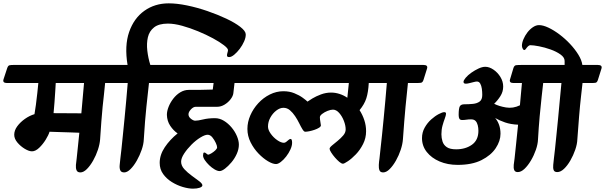

<svg xmlns="http://www.w3.org/2000/svg" viewBox="-81 -1007 3615 1147"><path d="M-60 -533 -38 -600Q-33 -615 -24.5 -617Q-16 -619 0 -619H643Q671 -619 664 -597L642 -530Q637 -514 627 -512.5Q617 -511 593 -511H547Q544 -476 540 -442Q536 -408 532 -368.5Q528 -329 524.5 -281.5Q521 -234 517 -174Q515 -146 504 -112.5Q493 -79 475.5 -48Q458 -17 438 3Q418 23 399 23Q382 23 376.5 10.5Q371 -2 372.5 -21.5Q374 -41 377 -60Q379 -82 383.5 -122Q388 -162 393 -214Q371 -215 339.5 -216Q308 -217 275 -218Q242 -219 215 -220Q209 -200 192 -172.5Q175 -145 153 -124Q131 -103 110 -103Q92 -103 67 -118Q42 -133 23 -155.5Q4 -178 4 -202Q4 -228 22 -252.5Q40 -277 67.5 -296.5Q95 -316 125 -325Q129 -346 133.5 -381Q138 -416 142 -452Q146 -488 148 -511H-39Q-67 -511 -60 -533ZM239 -331Q281 -331 327 -330.5Q373 -330 405 -330L421 -511H252Q251 -492 249 -461Q247 -430 244.5 -395.5Q242 -361 239 -331Z M538 -533 560 -600Q564 -615 572 -617Q580 -619 593 -619H681Q662 -734 690.5 -816Q719 -898 781.5 -942.5Q844 -987 927 -987Q976 -987 1036.5 -974.5Q1097 -962 1158 -941Q1219 -920 1271 -895.5Q1323 -871 1354.5 -846.5Q1386 -822 1387 -803Q1388 -784 1377.5 -760Q1367 -736 1351 -715Q1335 -694 1318 -680Q1301 -666 1288 -666Q1280 -666 1277.5 -669Q1275 -672 1275 -676Q1275 -683 1278 -692.5Q1281 -702 1281 -708Q1281 -718 1256.5 -737Q1232 -756 1191.5 -778Q1151 -800 1102.5 -820Q1054 -840 1007 -853Q960 -866 922 -866Q868 -866 839.5 -843.5Q811 -821 802.5 -784.5Q794 -748 799 -704.5Q804 -661 817 -619H921Q949 -619 942 -597L920 -530Q915 -514 905 -512.5Q895 -511 871 -511H809Q805 -476 801.5 -442Q798 -408 793.5 -368.5Q789 -329 785.5 -281.5Q782 -234 778 -174Q777 -146 765.5 -112.5Q754 -79 736.5 -48Q719 -17 699 3Q679 23 661 23Q643 23 637.5 10.5Q632 -2 634 -21.5Q636 -41 638 -60Q641 -80 644.5 -116Q648 -152 653 -199Q658 -246 663 -299Q668 -352 673 -406Q678 -460 682 -511H559Q531 -511 538 -533Z M801 -533 822 -600Q827 -616 837.5 -617.5Q848 -619 871 -619H1433Q1461 -619 1454 -597L1433 -530Q1428 -514 1417.5 -512.5Q1407 -511 1384 -511H1320L1313 -450Q1311 -433 1296.5 -414Q1282 -395 1260.5 -382Q1239 -369 1216 -369Q1201 -369 1174.5 -369Q1148 -369 1123.5 -369Q1099 -369 1088 -369Q1074 -369 1059.5 -353.5Q1045 -338 1045 -324Q1045 -309 1059.5 -297.5Q1074 -286 1085 -286Q1102 -286 1132.5 -293.5Q1163 -301 1203 -301Q1231 -301 1256.5 -285.5Q1282 -270 1302.5 -245.5Q1323 -221 1334.5 -193.5Q1346 -166 1346 -143Q1346 -116 1333.5 -88Q1321 -60 1301.5 -37Q1282 -14 1263 0.5Q1244 15 1231 15Q1218 15 1201 5Q1184 -5 1168.5 -20Q1153 -35 1142.5 -50.5Q1132 -66 1132 -78Q1132 -85 1133.5 -90.5Q1135 -96 1139 -96Q1145 -96 1152 -89.5Q1159 -83 1163 -83Q1170 -84 1182.5 -91.5Q1195 -99 1205.5 -109Q1216 -119 1216 -127Q1216 -136 1208 -153.5Q1200 -171 1187.5 -186.5Q1175 -202 1159 -202Q1143 -202 1116 -185.5Q1089 -169 1063 -143Q1037 -117 1019 -89.5Q1001 -62 1001 -41Q1001 -17 1020.5 4Q1040 25 1065 43Q1090 61 1109 75.5Q1128 90 1128 100Q1128 109 1112 114.5Q1096 120 1072 120Q1045 120 1011 110Q977 100 945.5 80.5Q914 61 893.5 32.5Q873 4 873 -34Q873 -82 903.5 -127.5Q934 -173 980 -210Q955 -227 936 -255.5Q917 -284 916 -321Q916 -343 926 -368.5Q936 -394 954 -417.5Q972 -441 996 -455.5Q1020 -470 1047 -470Q1070 -470 1106.5 -470Q1143 -470 1190 -472L1195 -511H822Q794 -511 801 -533Z M1329 -533 1351 -600Q1356 -615 1364 -617Q1372 -619 1384 -619H2214Q2242 -619 2235 -597L2213 -530Q2208 -514 2197.5 -512.5Q2187 -511 2164 -511H2122Q2119 -456 2107.5 -420Q2096 -384 2067 -349Q2085 -321 2095.5 -289Q2106 -257 2106 -223Q2106 -182 2088 -146.5Q2070 -111 2045 -85Q2020 -59 1997.5 -44Q1975 -29 1968 -29Q1959 -29 1946 -40Q1933 -51 1920 -66Q1907 -81 1897.5 -96Q1888 -111 1888 -118Q1888 -126 1902.5 -138Q1917 -150 1936 -165.5Q1955 -181 1969.5 -198Q1984 -215 1984 -234Q1984 -257 1973.5 -284.5Q1963 -312 1945.5 -332Q1928 -352 1908 -352Q1894 -352 1875.5 -344.5Q1857 -337 1843.5 -326.5Q1830 -316 1830 -307Q1830 -294 1832.5 -281.5Q1835 -269 1836 -258Q1836 -251 1825 -244Q1814 -237 1798 -231.5Q1782 -226 1767 -223Q1752 -220 1742 -220Q1735 -220 1726 -234.5Q1717 -249 1706.5 -270.5Q1696 -292 1682 -313Q1668 -334 1651 -348.5Q1634 -363 1612 -363Q1591 -363 1569.5 -346.5Q1548 -330 1534 -304.5Q1520 -279 1520 -251Q1520 -231 1536.5 -208Q1553 -185 1575.5 -169.5Q1598 -154 1615 -154Q1624 -154 1636 -165.5Q1648 -177 1655 -177Q1664 -177 1664 -154Q1664 -136 1654 -114Q1644 -92 1628.5 -72Q1613 -52 1596.5 -39.5Q1580 -27 1568 -27Q1548 -27 1519.5 -44Q1491 -61 1463 -90Q1435 -119 1416 -157Q1397 -195 1397 -237Q1397 -278 1414.5 -318Q1432 -358 1462 -390.5Q1492 -423 1531 -442.5Q1570 -462 1612 -462Q1648 -462 1677.5 -450Q1707 -438 1727.5 -423Q1748 -408 1756 -400Q1764 -406 1785.5 -419Q1807 -432 1836.5 -443Q1866 -454 1897 -454Q1922 -454 1947 -446Q1972 -438 1994 -423L2003 -511H1350Q1322 -511 1329 -533Z M2109 -533 2131 -600Q2135 -615 2143 -617Q2151 -619 2164 -619H2449Q2477 -619 2470 -597L2449 -530Q2444 -514 2433.5 -512.5Q2423 -511 2400 -511H2356Q2353 -476 2349 -442Q2345 -408 2341.5 -368.5Q2338 -329 2334 -281.5Q2330 -234 2326 -174Q2324 -146 2313 -112.5Q2302 -79 2284.5 -48Q2267 -17 2247 3Q2227 23 2208 23Q2191 23 2186 10.5Q2181 -2 2182 -21.5Q2183 -41 2186 -60Q2188 -80 2192 -116Q2196 -152 2201 -199Q2206 -246 2211 -299Q2216 -352 2221 -406Q2226 -460 2230 -511H2130Q2102 -511 2109 -533Z M2440 -182Q2440 -135 2468.5 -99Q2497 -63 2545 -42.5Q2593 -22 2653 -22Q2739 -22 2795.5 -50.5Q2852 -79 2880.5 -122Q2909 -165 2909 -208Q2909 -237 2900.5 -261Q2892 -285 2877 -302Q2903 -287 2936.5 -275.5Q2970 -264 3014 -262Q3007 -194 3001.5 -140.5Q2996 -87 2993 -60Q2990 -41 2988 -22Q2986 -3 2991 9Q2996 21 3012 21Q3032 21 3052.5 1.5Q3073 -18 3091 -48.5Q3109 -79 3120.5 -112.5Q3132 -146 3133 -174Q3137 -245 3143 -312Q3149 -379 3155 -431Q3161 -483 3164 -511H3273Q3268 -460 3263 -406Q3258 -352 3253 -299Q3248 -246 3243 -199Q3238 -152 3234.5 -116Q3231 -80 3228 -60Q3226 -41 3224 -22Q3222 -3 3226.5 9Q3231 21 3248 21Q3268 21 3288.5 1.5Q3309 -18 3326.5 -48.5Q3344 -79 3355.5 -112.5Q3367 -146 3368 -174Q3373 -245 3378.5 -312Q3384 -379 3390 -431Q3396 -483 3399 -511H3450Q3467 -511 3476.5 -512.5Q3486 -514 3491 -530L3512 -597Q3519 -619 3490 -619H3398Q3394 -648 3374 -680.5Q3354 -713 3324.5 -744.5Q3295 -776 3261 -801.5Q3227 -827 3195 -842Q3163 -857 3139 -857Q3121 -857 3102.5 -844.5Q3084 -832 3069.5 -813Q3055 -794 3046 -772.5Q3037 -751 3037 -734Q3037 -725 3041.5 -716.5Q3046 -708 3051 -708Q3056 -708 3061 -715.5Q3066 -723 3073 -730Q3080 -737 3087 -737Q3105 -737 3139 -730.5Q3173 -724 3208 -711.5Q3243 -699 3267.5 -681.5Q3292 -664 3292 -643Q3292 -638 3292 -631.5Q3292 -625 3292 -619H3035Q3013 -619 3002 -617.5Q2991 -616 2986 -600L2966 -533Q2959 -511 2987 -511H3037L3025 -378Q2984 -358 2942 -365Q2900 -372 2871 -387Q2892 -407 2908.5 -433Q2925 -459 2925 -490Q2925 -520 2908.5 -547Q2892 -574 2867 -591Q2842 -608 2818 -608Q2800 -608 2777.5 -597.5Q2755 -587 2734.5 -572.5Q2714 -558 2701 -542.5Q2688 -527 2688 -518Q2688 -507 2702 -507Q2709 -507 2722 -510Q2735 -513 2748 -516.5Q2761 -520 2768 -520Q2781 -520 2788 -507.5Q2795 -495 2797.5 -477Q2800 -459 2800 -440Q2800 -412 2784.5 -400.5Q2769 -389 2744.5 -386.5Q2720 -384 2693 -384Q2673 -384 2666 -372Q2659 -360 2659 -320Q2659 -305 2663.5 -297.5Q2668 -290 2680 -290Q2693 -290 2705 -292Q2717 -294 2733 -294Q2751 -294 2760 -284.5Q2769 -275 2773 -259Q2777 -243 2777 -226Q2777 -170 2738.5 -142.5Q2700 -115 2644 -115Q2607 -115 2588 -128Q2569 -141 2562.5 -162Q2556 -183 2556 -205Q2556 -233 2562.5 -256.5Q2569 -280 2576 -298.5Q2583 -317 2583.5 -327Q2584 -337 2573 -337Q2562 -337 2540 -325.5Q2518 -314 2495 -293.5Q2472 -273 2456 -244.5Q2440 -216 2440 -182Z"/></svg>

Font: Alkatra SemiBold
Style: Regular
Weight: 600
Designer: Suman Bhandary
Version: Version 1.100;gftools[0.9.22]